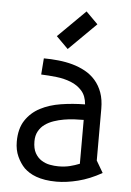

<svg xmlns="http://www.w3.org/2000/svg" viewBox="-50 -693 504 741"><g transform="rotate(5 202.0 -322.5)"><path d="M106.9 -460Q134.8 -460 163.3 -457Q191.9 -454.1 218.3 -446.8Q244.6 -439.5 267.8 -426.8Q291 -414.1 308.1 -394.5Q325.2 -375 335 -348.1Q344.7 -321.3 344.7 -285.2V-85L371.6 -39.1Q324.7 -12.7 280 -1.5Q235.4 9.8 196.8 9.8Q172.4 9.8 152.8 6.6Q133.3 3.4 117.9 -2.2Q102.5 -7.8 91.1 -15.1Q79.6 -22.5 70.8 -30.8Q54.2 -47.9 42.5 -73.2Q30.8 -98.6 30.8 -130.9Q30.8 -181.2 52 -213.4Q73.2 -245.6 108.2 -263.9Q143.1 -282.2 188 -289.3Q232.9 -296.4 280.8 -296.9Q278.3 -329.6 261 -349.1Q243.7 -368.7 217.8 -378.9Q191.9 -389.2 161.4 -392.6Q130.9 -396 102.1 -397ZM280.8 -236.8Q264.6 -236.8 245.1 -235.8Q225.6 -234.9 205.3 -231.4Q185.1 -228 165.8 -221.4Q146.5 -214.8 131.6 -204.1Q116.7 -193.4 107.7 -177Q98.6 -160.6 98.6 -138.2Q98.6 -109.9 108.4 -92.5Q118.2 -75.2 133.3 -65.7Q148.4 -56.2 165.8 -53Q183.1 -49.8 198.7 -49.8Q223.6 -49.8 243.2 -54.7Q262.7 -59.6 280.8 -66.9ZM301.3 -608.9 195.3 -503.9 149.4 -549.8 255.4 -654.8Z"/></g></svg>

Font: Aubrey
Style: Regular
Weight: 400
Designer: Gayaneh Bagdasaryan | Cyreal.org
Foundry: Gayaneh Bagdasaryan | Cyreal.org
Version: Version 1.000